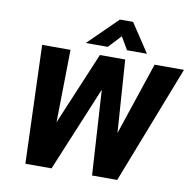

<svg xmlns="http://www.w3.org/2000/svg" viewBox="-96 -1022 1135 1120"><g transform="rotate(10 471.5 -462.0)"><path d="M943 -700 671 0H522L491 -503L282 0H127L103 -700H271L264 -270L445 -700H595L625 -270L769 -700ZM524 -924H602L714 -755H596L552 -830L482 -755H352Z"/></g></svg>

Font: Sarabun ExtraBold
Style: Italic
Weight: 800
Italic angle: -10°
Designer: Suppakit Chalermlarp | Katatrad Co.,Ltd.
Foundry: Cadson Demak Co.,Ltd.
Version: Version 1.000; ttfautohint (v1.6)